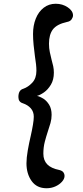

<svg xmlns="http://www.w3.org/2000/svg" viewBox="-20 -797 444 1023"><path d="M228 206Q176 206 148.5 167.5Q121 129 121 73Q121 44 128 4Q135 -36 144 -74Q151 -105 155.5 -132Q160 -159 160 -175Q160 -202 144 -220Q128 -238 101 -247Q78 -254 78 -280Q78 -317 104 -324Q130 -333 152 -356.5Q174 -380 174 -420Q174 -450 166 -498Q162 -527 159 -558Q156 -589 156 -616Q156 -661 170.5 -697.5Q185 -734 212.5 -755.5Q240 -777 277 -777Q313 -777 341 -758Q369 -739 369 -715Q369 -705 361.5 -694Q354 -683 337 -680Q283 -668 262 -640.5Q241 -613 241 -564Q241 -540 245.5 -519Q250 -498 255 -478Q260 -461 263.5 -444.5Q267 -428 267 -410Q267 -372 251 -345.5Q235 -319 214 -304.5Q193 -290 177 -286Q192 -283 210 -272Q228 -261 241.5 -239.5Q255 -218 255 -185Q255 -163 249 -141.5Q243 -120 235 -97Q226 -70 218.5 -41Q211 -12 211 22Q211 57 231.5 78.5Q252 100 297 109Q312 113 318 121.5Q324 130 324 140Q324 156 310 171.5Q296 187 274.5 196.5Q253 206 228 206Z"/></svg>

Font: Akaya Telivigala
Style: Regular
Weight: 400
Designer: Vaishnavi Murthy Yerkadithaya, Juan Luis Blanco Aristondo
Version: Version 1.002; ttfautohint (v1.8.3)